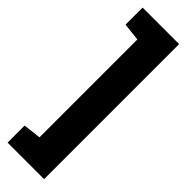

<svg xmlns="http://www.w3.org/2000/svg" viewBox="-303 -736 907 907"><g transform="rotate(45 150.0 -283.0)"><path d="M11 54V168H255V-734H11V-620L100 -610V44Z"/></g></svg>

Font: Frost ExtraBold
Style: Regular
Weight: 800
Designer: Lee Frost
Foundry: Lee Frost for Ice Communication Norge AS
Version: Version 2.011;hotconv 1.0.107;makeotfexe 2.5.65593